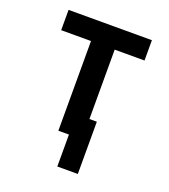

<svg xmlns="http://www.w3.org/2000/svg" viewBox="-125 -611 751 853"><g transform="rotate(20 250.0 -184.5)"><path d="M244 151V0H194V-424H53V-520H447V-424H306V-96H341V151Z"/></g></svg>

Font: Iosevka Term Curly
Style: Bold
Weight: 700
Designer: Belleve Invis
Foundry: Belleve Invis
Version: Version 32.3.0